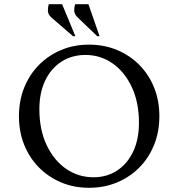

<svg xmlns="http://www.w3.org/2000/svg" viewBox="-20 -882 847 912"><path d="M403 10Q331 10 270.5 -15.5Q210 -41 165 -86.5Q120 -132 95 -194Q70 -256 70 -330Q70 -404 95 -466Q120 -528 165 -573.5Q210 -619 270.5 -644.5Q331 -670 403 -670Q475 -670 536 -644.5Q597 -619 642 -573.5Q687 -528 712 -466Q737 -404 737 -330Q737 -256 712 -194Q687 -132 642 -86.5Q597 -41 536 -15.5Q475 10 403 10ZM424 -40Q488 -40 536.5 -72Q585 -104 612.5 -162Q640 -220 640 -299Q640 -396 606 -468.5Q572 -541 514.5 -581Q457 -621 386 -621Q322 -621 272.5 -589.5Q223 -558 195 -500Q167 -442 167 -363Q167 -266 201.5 -193Q236 -120 294 -80Q352 -40 424 -40ZM327 -710 224 -799Q208 -813 207.5 -830Q207 -847 212 -862H275L338 -710ZM442 -710 349 -799Q333 -815 332.5 -831Q332 -847 337 -862H400L453 -710Z"/></svg>

Font: Spectral
Style: Regular
Weight: 400
Designer: Jean-Baptiste Levee
Foundry: Production Type
Version: Version 2.001